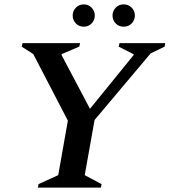

<svg xmlns="http://www.w3.org/2000/svg" viewBox="-20 -857 775 877"><path d="M153 0 156 -16 246 -57 290 -306 132 -610 79 -644 83 -660H346L342 -644L262 -610L261 -606L391 -360L590 -605L591 -609L522 -644L526 -660H735L732 -644L668 -613L412 -309L367 -57L444 -16L441 0ZM363 -735Q341 -735 326.5 -750Q312 -765 312 -786Q312 -807 326.5 -822Q341 -837 363 -837Q384 -837 398.5 -822Q413 -807 413 -786Q413 -765 398.5 -750Q384 -735 363 -735ZM545 -735Q523 -735 508.5 -750Q494 -765 494 -786Q494 -807 508.5 -822Q523 -837 545 -837Q567 -837 581.5 -822Q596 -807 596 -786Q596 -765 581.5 -750Q567 -735 545 -735Z"/></svg>

Font: Spectral SC SemiBold
Style: Italic
Weight: 600
Italic angle: -10°
Designer: Jean-Baptiste Levee
Foundry: Production Type
Version: Version 2.001